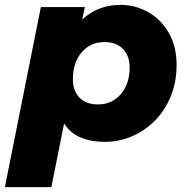

<svg xmlns="http://www.w3.org/2000/svg" viewBox="-52 -571 767 785"><path d="M376 9Q321 9 278.5 -8.5Q236 -26 210 -66L158 194H-32L115 -542H295L284 -491Q348 -551 441 -551Q500 -551 552 -522.5Q604 -494 637 -438.5Q670 -383 670 -305Q670 -237 647 -179.5Q624 -122 583.5 -80Q543 -38 489.5 -14.5Q436 9 376 9ZM349 -144Q405 -144 441.5 -185.5Q478 -227 478 -295Q478 -342 451 -370.5Q424 -399 375 -399Q318 -399 282 -357Q246 -315 246 -247Q246 -200 273 -172Q300 -144 349 -144Z"/></svg>

Font: Montserrat ExtraBold
Style: Italic
Weight: 800
Italic angle: -11.3°
Designer: Julieta Ulanovsky
Foundry: Julieta Ulanovsky
Version: Version 9.000; ttfautohint (v1.8.4.7-5d5b)